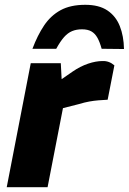

<svg xmlns="http://www.w3.org/2000/svg" viewBox="-20 -779 536 799"><path d="M8 0 108 -516H233L238 -422L201 -425L282 -481Q314 -503 346.5 -514Q379 -525 407 -525Q434 -526 456 -507L428 -364Q408 -363 389.5 -361.5Q371 -360 351.5 -356.5Q332 -353 309 -346L242 -329L178 0ZM335 -759Q392 -759 427 -735.5Q462 -712 478.5 -670.5Q495 -629 496 -575L403 -576Q395 -605 385 -622.5Q375 -640 360 -648.5Q345 -657 321 -657Q298 -657 280 -649.5Q262 -642 246.5 -624.5Q231 -607 214 -576H115Q136 -632 163.5 -673Q191 -714 232 -736.5Q273 -759 335 -759Z"/></svg>

Font: REM
Style: Bold Italic
Weight: 700
Italic angle: -11°
Designer: Octavio Pardo
Foundry: Ashler Design
Version: Version 1.005;gftools[0.9.28]